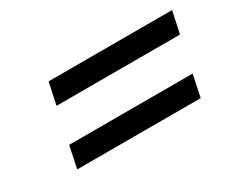

<svg xmlns="http://www.w3.org/2000/svg" viewBox="-55 -562 623 526"><g transform="rotate(-30 256.5 -299.0)"><path d="M84 -244.1H474.6L460 -174.8H69.3ZM122.1 -422.9H512.7L498 -354H107.4Z"/></g></svg>

Font: Tuffy
Style: Italic
Weight: 400
Italic angle: -12°
Designer: Thatcher Ulrich, Karoly Barta and Michael Everson
Version: Version 001.271